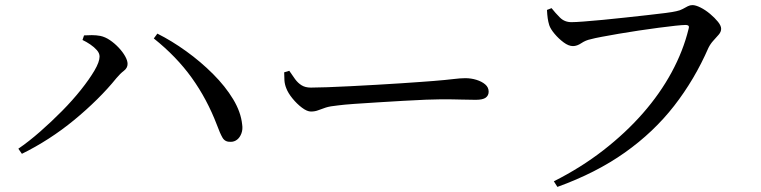

<svg xmlns="http://www.w3.org/2000/svg" viewBox="-20 -712 2990 754"><path d="M52 -128Q93 -156 137.5 -195Q182 -234 223.5 -276Q265 -318 298 -359.5Q331 -401 351 -435Q371 -469 371 -490Q371 -503 360.5 -515Q350 -527 334.5 -537.5Q319 -548 304 -555L310 -573Q323 -574 340.5 -574Q358 -574 374 -571Q393 -567 411.5 -554.5Q430 -542 446 -525Q462 -508 471.5 -491Q481 -474 481 -461Q481 -445 466.5 -434Q452 -423 437 -405Q404 -364 361.5 -322Q319 -280 271 -240.5Q223 -201 171 -167.5Q119 -134 66 -108ZM886 -155Q864 -154 854 -171Q844 -188 832 -221Q793 -323 733 -406.5Q673 -490 584 -561L598 -580Q654 -552 711 -511Q768 -470 816.5 -421.5Q865 -373 895.5 -322.5Q926 -272 931 -223Q934 -204 928 -188Q922 -172 911 -163.5Q900 -155 886 -155Z M1201 -274Q1186 -274 1166 -289Q1146 -304 1128.5 -325.5Q1111 -347 1104 -366Q1098 -381 1097 -396.5Q1096 -412 1096 -428L1116 -434Q1128 -416 1139 -401Q1150 -386 1164.5 -377Q1179 -368 1201 -368Q1225 -368 1266 -369.5Q1307 -371 1356.5 -373.5Q1406 -376 1458 -379Q1510 -382 1556 -385Q1602 -388 1635.5 -390.5Q1669 -393 1682 -394Q1732 -398 1760 -401.5Q1788 -405 1807 -405Q1830 -405 1851 -398.5Q1872 -392 1885.5 -380.5Q1899 -369 1899 -352Q1899 -337 1887.5 -328.5Q1876 -320 1848 -320Q1821 -320 1791 -321Q1761 -322 1713 -322Q1693 -322 1653 -320.5Q1613 -319 1563 -316Q1513 -313 1463 -310Q1413 -307 1371 -304Q1329 -301 1307 -298Q1276 -295 1259 -289.5Q1242 -284 1229.5 -279Q1217 -274 1201 -274Z M2155 0Q2262 -54 2349.5 -122Q2437 -190 2504.5 -267Q2572 -344 2617.5 -428Q2663 -512 2684 -598Q2687 -608 2683.5 -611Q2680 -614 2673 -614Q2661 -614 2632.5 -611Q2604 -608 2566.5 -603Q2529 -598 2488.5 -592Q2448 -586 2410.5 -579.5Q2373 -573 2343.5 -567.5Q2314 -562 2300 -558Q2280 -554 2263 -542.5Q2246 -531 2230 -531Q2213 -531 2193.5 -545.5Q2174 -560 2158 -579Q2142 -598 2137 -613Q2133 -626 2131 -639.5Q2129 -653 2128 -673L2146 -680Q2161 -661 2179 -643Q2197 -625 2224 -625Q2240 -625 2272.5 -627.5Q2305 -630 2347.5 -634Q2390 -638 2435 -643Q2480 -648 2521.5 -652.5Q2563 -657 2593.5 -661Q2624 -665 2636 -668Q2651 -671 2661.5 -677Q2672 -683 2681 -687.5Q2690 -692 2699 -692Q2712 -692 2731 -682.5Q2750 -673 2768.5 -657.5Q2787 -642 2799.5 -626.5Q2812 -611 2812 -599Q2812 -587 2802.5 -576Q2793 -565 2781.5 -552.5Q2770 -540 2762 -524Q2708 -400 2627.5 -296.5Q2547 -193 2434 -113Q2321 -33 2169 22Z"/></svg>

Font: Noto Serif JP ExtraLight Medium
Style: Regular
Weight: 500
Version: Version 2.003-H1;hotconv 1.1.1;makeotfexe 2.6.0